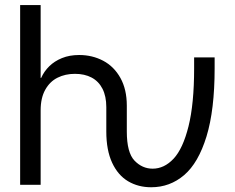

<svg xmlns="http://www.w3.org/2000/svg" viewBox="-20 -748 950 777"><path d="M410.2 -215.8V-314.5Q410.2 -358.4 394.8 -388.7Q379.4 -418.9 350.8 -434.1Q322.3 -449.2 283.2 -449.2Q244.1 -449.2 212.9 -433.6Q181.6 -418 163.1 -384.8Q144.5 -351.6 144.5 -301.8V0H61.5V-727.5H144.5V-432.6H146.5Q158.2 -459 179.2 -479.7Q200.2 -500.5 230.7 -512.9Q261.2 -525.4 300.3 -525.4Q353.5 -525.4 397.5 -502.2Q441.4 -479 467.3 -432.6Q493.2 -386.2 493.2 -320.3V-215.8Q493.2 -130.4 524.4 -97.9Q555.7 -65.4 597.7 -65.4Q644.5 -65.4 682.4 -105.7Q720.2 -146 742.9 -236.8Q765.6 -327.6 765.6 -471.7V-515.6H848.6V-471.7Q848.6 -303.2 815.7 -195.8Q782.7 -88.4 725.1 -39.3Q667.5 9.8 591.8 9.8Q539.6 9.8 498.5 -14.4Q457.5 -38.6 433.8 -89.4Q410.2 -140.1 410.2 -215.8Z"/></svg>

Font: Intratopia Thin
Style: Regular
Weight: 100
Designer: Rasmus Andersson
Foundry: rsms
Version: Version 3.000;Glyphs 3.2.3 (3260)